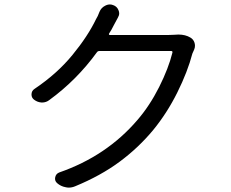

<svg xmlns="http://www.w3.org/2000/svg" viewBox="-20 -814 1040 866"><path d="M766.6 -657.2Q775.4 -658.2 784.2 -658.2Q816.4 -658.2 838.9 -644.5Q852.5 -636.7 857.4 -621.1Q859.4 -614.3 859.4 -607.4Q859.4 -598.6 855.5 -589.8Q851.6 -580.1 847.7 -572.3Q826.2 -490.2 779.8 -397Q733.4 -303.7 670.9 -227.5Q604.5 -147.5 519.5 -84.5Q434.6 -21.5 318.4 26.4Q304.7 32.2 290 32.2Q283.2 32.2 275.4 30.3Q253.9 26.4 237.3 11.7Q225.6 1 229 -14.6Q232.4 -30.3 247.1 -36.1Q460.9 -110.4 599.6 -272.5Q655.3 -336.9 697.8 -421.4Q740.2 -505.9 757.8 -577.1Q758.8 -584 752 -584H428.7Q420.9 -584 417 -578.1Q326.2 -453.1 203.1 -363.3Q188.5 -351.6 169.9 -351.6Q168.9 -351.6 168 -351.6Q149.4 -352.5 133.8 -364.3Q122.1 -373 122.1 -387.7Q122.1 -404.3 135.7 -413.1Q237.3 -481.4 306.6 -565.9Q376 -650.4 413.1 -727.5Q420.9 -739.3 428.7 -760.7Q436.5 -779.3 454.1 -788.1Q464.8 -793.9 475.6 -793.9Q483.4 -793.9 490.2 -791Q507.8 -785.2 514.6 -767.6Q517.6 -760.7 517.6 -753.9Q517.6 -744.1 511.7 -734.4Q502 -716.8 492.2 -698.2Q483.4 -679.7 471.7 -662.1Q470.7 -660.2 471.7 -658.2Q472.7 -656.2 475.6 -656.2H740.2Q754.9 -656.2 766.6 -657.2Z"/></svg>

Font: Gen Jyuu Gothic Regular
Style: Regular
Weight: 400
Designer: [Source Han Sans]
Ryoko NISHIZUKA  (kana & ideographs); Paul D. Hunt (Latin, Greek & Cyrillic); Wenlong ZHANG  (bopomofo
Version: Version 1.002.20150607